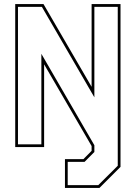

<svg xmlns="http://www.w3.org/2000/svg" viewBox="-20 -720 664 940"><path d="M298 200V59H388.5L428.5 18.5V-5L196 -405V0H54.5V-700H193L428.5 -295V-700H570V97L467 200ZM311.5 186.5H461L556.5 91.5V-686.5H442V-243.5L185 -686.5H68V-13.5H182.5V-456.5L442 -9V24L394 72.5H311.5Z"/></svg>

Font: Tourney Thin
Style: Regular
Weight: 100
Designer: Tyler Finck
Foundry: Etcetera Type Co
Version: Version 1.015